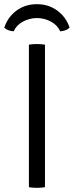

<svg xmlns="http://www.w3.org/2000/svg" viewBox="-36 -897 353 920"><path d="M102.5 -683Q110 -684.5 120 -685.2Q130 -686 140 -686Q151 -686 161 -685.2Q171 -684.5 179.5 -683V0Q171 1.5 161 2.2Q151 3 140 3Q130 3 120 2.2Q110 1.5 102.5 0ZM297.5 -764.5Q289 -756 276.8 -751.8Q264.5 -747.5 252.5 -747Q239 -777 207.5 -793.8Q176 -810.5 141 -810.5Q106 -810.5 74.5 -793.8Q43 -777 29.5 -747Q17.5 -747.5 5.2 -751.8Q-7 -756 -15.5 -764.5Q1.5 -815.5 43 -846.2Q84.5 -877 141 -877Q196.5 -877 238.5 -846.2Q280.5 -815.5 297.5 -764.5Z"/></svg>

Font: Signika SC
Style: Regular
Weight: 300
Designer: Anna Giedryś
Foundry: Anna Giedryś
Version: Version 2.000